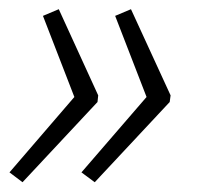

<svg xmlns="http://www.w3.org/2000/svg" viewBox="-28 -461 421 409"><path d="M173.8 -72.8 145.5 -93.8 284.2 -254.4 217.3 -427.2 251 -441.4 335.4 -257.8 333.5 -243.7ZM20 -72.8 -7.8 -93.8 130.4 -254.4 63.5 -427.2 97.2 -441.4 181.2 -257.8 179.7 -243.7Z"/></svg>

Font: Open Sans Condensed Light
Style: Italic
Weight: 300
Width: 3
Italic angle: -12°
Designer: Monotype Design Team
Foundry: Monotype Imaging Inc.
Version: Version 3.000; ttfautohint (v1.8.4)